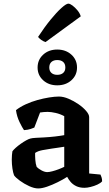

<svg xmlns="http://www.w3.org/2000/svg" viewBox="-20 -1029 597 1052"><path d="M189.5 3.5Q167.5 3.5 139.8 -9.2Q112 -22 88.8 -39Q65.5 -56 57 -68.5Q51.5 -82.5 48 -106.2Q44.5 -130 44.5 -154Q44.5 -168 45.5 -179.5Q46.5 -191 48 -200Q53.5 -208 65.8 -219Q78 -230 93.5 -241Q109 -252 123.5 -260Q138 -268 147 -270Q155.5 -272.5 176.5 -273.8Q197.5 -275 220 -276Q236 -277 251.5 -278.2Q267 -279.5 281.8 -281.2Q296.5 -283 309.2 -284.8Q322 -286.5 332 -288.5V-392.5Q310 -404.5 285 -410.2Q260 -416 240.5 -416Q231.5 -416 219.2 -415Q207 -414 199.5 -412.5L168 -330Q162.5 -327.5 148.2 -322.5Q134 -317.5 111.5 -316Q102 -329.5 87.2 -359.8Q72.5 -390 67.5 -425.5Q90.5 -443.5 121 -457.5Q151.5 -471.5 184.8 -480.8Q218 -490 249 -495Q280 -500 303 -500Q327 -500 355.5 -488Q384 -476 409.8 -458.2Q435.5 -440.5 452 -421.2Q468.5 -402 468.5 -387.5V-78.5L530.5 -72.5Q533 -67.5 536.2 -58Q539.5 -48.5 539.5 -35.5Q531 -25.5 513.5 -17.5Q496 -9.5 476.8 -4.8Q457.5 0 443 0Q416.5 0 397.5 -9.2Q378.5 -18.5 366.8 -32.5Q355 -46.5 348 -60Q326 -45.5 296.2 -30.8Q266.5 -16 238 -6.2Q209.5 3.5 189.5 3.5ZM239 -86Q249 -86 266.5 -90.5Q284 -95 302.2 -102Q320.5 -109 332 -115V-225Q316 -223 298 -219.8Q280 -216.5 261.5 -214.5Q236.5 -211 212 -206.2Q187.5 -201.5 172.5 -191Q172 -175 173.5 -153Q175 -131 181 -114.5Q190.5 -104.5 207.8 -95.2Q225 -86 239 -86ZM293.5 -561.5Q247 -561.5 216.5 -589.2Q186 -617 186 -659Q186 -701.5 216.5 -729.5Q247 -757.5 293.5 -757.5Q340.5 -757.5 371.2 -729.5Q402 -701.5 402 -659Q402 -617 371.2 -589.2Q340.5 -561.5 293.5 -561.5ZM293.5 -619Q314.5 -619 326.2 -629.5Q338 -640 338 -659Q338 -679 326.2 -689.5Q314.5 -700 293.5 -700Q273.5 -700 261.8 -689.5Q250 -679 250 -659Q250 -640 261.8 -629.5Q273.5 -619 293.5 -619ZM229.5 -798.5Q216.5 -802.5 205.2 -811Q194 -819.5 188.5 -826.5Q223.5 -880 257 -921Q290.5 -962 316.8 -985.5Q343 -1009 354.5 -1009Q363.5 -1009 377.5 -998.5Q391.5 -988 404.5 -972.2Q417.5 -956.5 422.5 -939.5Z"/></svg>

Font: Texturina Medium
Style: Regular
Weight: 500
Designer: Guillermo Torres Carreño
Foundry: Omnibus-Type
Version: Version 1.003